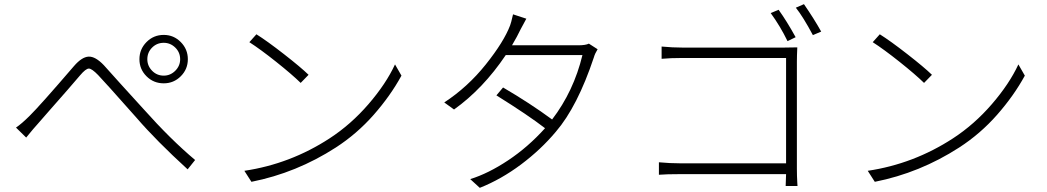

<svg xmlns="http://www.w3.org/2000/svg" viewBox="-20 -866 5040 924"><path d="M689 -581Q689 -549 712 -525.5Q735 -502 768 -502Q800 -502 823.5 -525.5Q847 -549 847 -581Q847 -614 823.5 -637Q800 -660 768 -660Q735 -660 712 -637Q689 -614 689 -581ZM768 -698Q816 -698 850 -663.5Q884 -629 884 -581Q884 -533 850 -499Q816 -465 768 -465Q719 -465 685 -499Q651 -533 651 -581Q651 -629 685 -663.5Q719 -698 768 -698ZM57 -252Q85 -271 123 -309Q171 -356 336 -548Q374 -592 406.5 -593.5Q439 -595 480 -552Q489 -542 559.5 -463.5Q630 -385 670 -342Q801 -195 919 -96L883 -51Q732 -189 638 -298Q474 -483 452 -505Q422 -536 407.5 -536Q393 -536 365 -503Q342 -476 303 -431Q264 -386 219.5 -336Q175 -286 161 -269Q145 -252 106 -204Z M1214 -701Q1265 -669 1346.5 -605.5Q1428 -542 1465 -506L1427 -467Q1385 -508 1309 -568.5Q1233 -629 1180 -663ZM1156 -44Q1377 -77 1566 -200Q1669 -267 1753.5 -365Q1838 -463 1881 -556L1912 -502Q1859 -405 1778.5 -313.5Q1698 -222 1596 -156Q1407 -34 1190 9Z M2814 -656 2856 -629Q2843 -608 2838 -590Q2759 -353 2655 -232Q2583 -146 2487.5 -74.5Q2392 -3 2289 38L2243 -4Q2330 -31 2425.5 -94.5Q2521 -158 2603 -249Q2523 -311 2369 -407L2401 -445Q2531 -369 2637 -291Q2741 -427 2783 -601H2414Q2305 -439 2165 -339L2118 -373Q2231 -447 2318 -556Q2405 -665 2435 -744Q2439 -753 2449 -797L2513 -776Q2500 -753 2486 -726Q2470 -692 2444 -648H2763Q2798 -648 2814 -656Z M3809 -687 3770 -668Q3735 -740 3689 -803L3727 -819Q3766 -765 3809 -687ZM3815 -570V-54Q3815 -38 3815.5 -19Q3816 0 3817 13.5Q3818 27 3818 29H3761Q3761 28 3763 -28H3255Q3187 -28 3151 -25V-85Q3204 -80 3254 -80H3763V-587H3266Q3206 -587 3164 -583V-642Q3216 -637 3265 -637H3751Q3795 -637 3817 -638Q3815 -596 3815 -570ZM3810 -829 3849 -846Q3898 -775 3932 -714L3892 -697Q3845 -785 3810 -829Z M4214 -701Q4265 -669 4346.5 -605.5Q4428 -542 4465 -506L4427 -467Q4385 -508 4309 -568.5Q4233 -629 4180 -663ZM4156 -44Q4377 -77 4566 -200Q4669 -267 4753.5 -365Q4838 -463 4881 -556L4912 -502Q4859 -405 4778.5 -313.5Q4698 -222 4596 -156Q4407 -34 4190 9Z"/></svg>

Font: Noto Sans Korean Light
Style: Regular
Weight: 300
Designer: Ryoko NISHIZUKA  (kana & ideographs); Paul D. Hunt (Latin, Greek & Cyrillic); Wenlong ZHANG  (bopomofo); Sandoll Communi
Foundry: Adobe Systems Incorporated
Version: Version 1.000;PS 1;hotconv 1.0.78;makeotf.lib2.5.61930